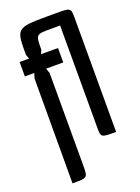

<svg xmlns="http://www.w3.org/2000/svg" viewBox="-168 -793 769 1052"><g transform="rotate(-20 217.0 -266.5)"><path d="M246 -649H297V-56C297 4 297 4 386 4V-659C386 -720 385 -720 297 -720H246C65 -720 66 -712 66 -562L75 -537H20V-453H75L66 -424L65 187C154 187 153 187 154 117V-424L144 -453H244V-537H145L155 -560C155 -649 155 -649 246 -649Z"/></g></svg>

Font: Economica
Style: Bold
Weight: 700
Designer: Vicente Lamonaca
Foundry: Vicente Lamonaca
Version: Version 1.100